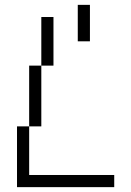

<svg xmlns="http://www.w3.org/2000/svg" viewBox="-20 -770 540 790"><path d="M50 0H450V-50H100V-250H50ZM100 -250H150V-500H100ZM150 -500H200V-700H150ZM300 -600H350V-750H300Z"/></svg>

Font: LS-VG5000 Light Shifted
Style: Regular
Weight: 400
Designer: Justin Bihan, 2021
Foundry: Justin Bihan, 2021
Version: Version 1.000;Glyphs 3.1.2 (3151)